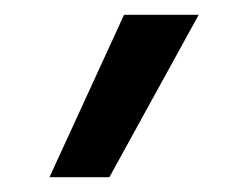

<svg xmlns="http://www.w3.org/2000/svg" viewBox="-20 -810 317 260"><path d="M128.1 -570H47L148 -790H249.1Z"/></svg>

Font: M PLUS 1 Thin
Style: Regular
Weight: 100
Designer: Coji Morishita
Foundry: UNDERFOREST DESIGN
Version: Version 1.001